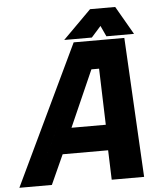

<svg xmlns="http://www.w3.org/2000/svg" viewBox="-105 -909 817 959"><g transform="rotate(-5 304.0 -429.0)"><path d="M-47 0 286.5 -700H540.5L578.5 0H416L411 -148H183L116 0ZM61.5 -60.5 132 -210H490.5L498 -60.5L468 -630H330ZM132 -210 330 -630H468L490.5 -210ZM238.5 -276H410.5L401.5 -558H363ZM382.5 -858H508.5L590.5 -716H452L427 -770L379 -716H240.5ZM408 -819 353 -761 408 -819H465L495 -761L465 -819Z"/></g></svg>

Font: Tourney Black
Style: Italic
Weight: 900
Italic angle: -12°
Version: Version 1.015